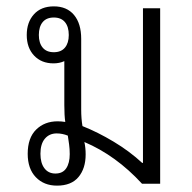

<svg xmlns="http://www.w3.org/2000/svg" viewBox="-20 -577 604 603"><path d="M249 -92Q249 -48 226.5 -21Q204 6 159 6Q118 6 92.5 -20.5Q67 -47 67 -94Q67 -144 93.5 -170Q120 -196 161 -196Q173 -196 185 -194Q182 -214 182 -247V-385Q167 -378 148 -378Q110 -378 87 -402.5Q64 -427 64 -467Q64 -507 86.5 -532Q109 -557 149 -557Q190 -557 212.5 -530Q235 -503 235 -455V-233Q235 -204 239 -181Q287 -162 337 -132Q387 -102 427 -65L429 -66V-551H483V0H426Q344 -89 245 -131Q249 -113 249 -92ZM149 -413Q172 -413 184 -427.5Q196 -442 196 -467Q196 -493 184 -507.5Q172 -522 149 -522Q126 -522 114 -507.5Q102 -493 102 -467Q102 -442 114 -427.5Q126 -413 149 -413ZM154 -32Q177 -32 188 -48.5Q199 -65 199 -93Q199 -109 197 -123.5Q195 -138 193 -151Q176 -158 158 -158Q135 -158 121 -141.5Q107 -125 107 -94Q107 -65 119.5 -48.5Q132 -32 154 -32Z"/></svg>

Font: Noto Sans Thai Looped SemiCondensed Light
Style: Regular
Weight: 300
Width: 4
Designer: Sasikarn Vongin, Ben Mitchell
Foundry: The Fontpad Ltd
Version: Version 1.001; ttfautohint (v1.8.4.7-5d5b)